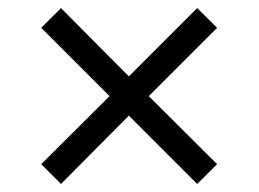

<svg xmlns="http://www.w3.org/2000/svg" viewBox="-20 -562 640 475"><path d="M467.8 -106.9 298.8 -275.9 130.9 -106.9 82 -155.8 251 -324.2 82 -493.2 130.9 -542 298.8 -373 467.8 -542 517.1 -493.2 348.1 -324.2 517.1 -155.8Z"/></svg>

Font: Post Grotesk Regular
Style: Regular
Weight: 500
Version: 0.900; ttfautohint (v0.96) -l 8 -r 50 -G 200 -x 14 -w "gGD" 